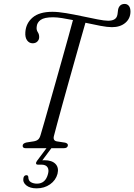

<svg xmlns="http://www.w3.org/2000/svg" viewBox="-20 -772 700 1000"><path d="M260.5 -62.5Q255 -39 277 -35.5L319.5 -29Q335 -24.5 333.5 -14.5Q332 0 311 0H115Q97 0 98 -13.5Q98.5 -25.5 118 -30L156.5 -36Q171 -38.5 179 -45.8Q187 -53 191.5 -69.5Q199 -94 211.5 -138Q224 -182 239.8 -237.8Q255.5 -293.5 272.8 -354.2Q290 -415 306.5 -474Q323 -533 337 -583.2Q351 -633.5 360 -667.5Q330 -673.5 303 -677.8Q276 -682 256.5 -682Q210.5 -682 191.5 -668.2Q172.5 -654.5 171 -632Q169 -616 176.8 -604.5Q184.5 -593 184 -578Q184 -565.5 174.8 -556Q165.5 -546.5 149.5 -546.5Q131.5 -547 120.8 -562.2Q110 -577.5 112 -604Q115 -651 150 -680.8Q185 -710.5 253 -710.5Q283 -710.5 324.5 -703.5Q366 -696.5 409.2 -687.2Q452.5 -678 488.5 -671Q524.5 -664 543 -664Q581 -664 589.5 -688Q592.5 -697 593 -705.5Q593.5 -714 595 -721.5Q597.5 -735 606 -743.2Q614.5 -751.5 629.5 -751.5Q642.5 -751.5 651 -741.5Q659.5 -731.5 659.5 -711Q659 -675 632.5 -652.8Q606 -630.5 563 -630.5Q539.5 -630.5 502.8 -637.5Q466 -644.5 425 -653.5Q415 -618.5 400.5 -567.8Q386 -517 369.5 -458Q353 -399 336 -338.8Q319 -278.5 304 -223.8Q289 -169 277.5 -126.8Q266 -84.5 260.5 -62.5ZM226.5 -6H252L200.5 63Q205.5 62.5 211 62.5Q250.5 62.5 269 81.8Q287.5 101 279.5 133.5Q270.5 167 240.8 188Q211 209 170.5 209Q136.5 209 117 193.5Q97.5 178 102 155Q105 141 117 140.5Q126.5 140 127.5 150Q127.5 169 141 176.8Q154.5 184.5 172.5 184.5Q217 184.5 230 134Q236 112 227.2 98.8Q218.5 85.5 195 85.5H177.5Q168.5 85.5 167.8 79.5Q167 73.5 173 65.5Z"/></svg>

Font: Fraunces 72pt S050 Light
Style: Italic
Weight: 300
Italic angle: -16°
Version: Version 1.000; ttfautohint (v1.8.3)